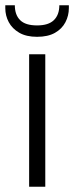

<svg xmlns="http://www.w3.org/2000/svg" viewBox="-30 -705 280 725"><path d="M230 -674Q230 -646 217 -621Q204 -596 177.5 -581Q151 -566 110 -566Q69 -566 42.5 -581.5Q16 -597 3 -621.5Q-10 -646 -10 -674V-685H26Q26 -649 46 -629Q66 -609 110 -609Q153 -609 173.5 -629Q194 -649 194 -685H230ZM80 -500H141V0H80Z"/></svg>

Font: Albert Sans Light
Style: Regular
Weight: 300
Designer: Andreas Rasmussen
Foundry: a.Foundry
Version: Version 1.025